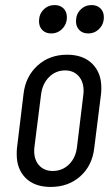

<svg xmlns="http://www.w3.org/2000/svg" viewBox="-20 -730 442 758"><path d="M46 -121Q46 -137 47 -145L73 -360Q81 -428 128 -471Q175 -514 245 -514Q308 -514 344 -478.5Q380 -443 380 -384Q380 -368 379 -360L352 -145Q344 -76 297 -34Q250 8 180 8Q117 8 81.5 -27Q46 -62 46 -121ZM284 -150 309 -356Q310 -362 310 -372Q310 -408 290 -430Q270 -452 237 -452Q200 -452 173.5 -425.5Q147 -399 142 -356L116 -150Q115 -144 115 -134Q115 -98 135 -76.5Q155 -55 188 -55Q226 -55 252.5 -81Q279 -107 284 -150ZM280 -646Q280 -674 298 -692Q316 -710 342 -710Q363 -710 376.5 -697Q390 -684 390 -662Q390 -635 372 -616.5Q354 -598 328 -598Q306 -598 293 -611.5Q280 -625 280 -646ZM134 -646Q134 -674 152 -692Q170 -710 196 -710Q217 -710 230.5 -697Q244 -684 244 -662Q244 -635 226 -616.5Q208 -598 182 -598Q160 -598 147 -611.5Q134 -625 134 -646Z"/></svg>

Font: Barlow Condensed
Style: Italic
Weight: 400
Width: 3
Italic angle: -7°
Designer: Jeremy Tribby
Foundry: Tribby Type
Version: Version 1.408